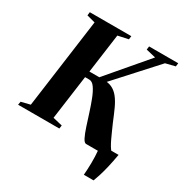

<svg xmlns="http://www.w3.org/2000/svg" viewBox="-219 -898 1170 1230"><g transform="rotate(30 366.0 -282.5)"><path d="M576.5 178Q578 161 579.2 138Q580.5 115 580.8 89.8Q581 64.5 580.2 41.2Q579.5 18 577.5 0L544.5 -43.5H705.5Q695.5 13.5 685.8 54.8Q676 96 666.8 125.2Q657.5 154.5 648.5 178ZM490.5 0Q477 0 463.8 -26.5Q450.5 -53 436.8 -95Q423 -137 408.2 -183.8Q393.5 -230.5 377.2 -272.5Q361 -314.5 342.5 -341Q324 -367.5 302.5 -367.5H208L213 -412.5H350L596 -701L524.5 -718L527.5 -743H743L740 -718L669.5 -700.5L365 -365.5L374 -411.5Q414.5 -414 443 -400.8Q471.5 -387.5 493 -360.2Q514.5 -333 532.8 -293Q551 -253 571.5 -202.5Q582 -179 593 -154Q604 -129 615 -105.8Q626 -82.5 637.2 -63.8Q648.5 -45 660 -34.5L697 -25L694.5 0ZM-12.5 0 -8.5 -24.5 58 -41 148 -701.5 86 -718 89 -743H396L393 -718L316.5 -701.5L226 -41L296 -24.5L292.5 0Z"/></g></svg>

Font: Merriweather 120pt ExtraBold
Style: Italic
Weight: 800
Italic angle: -7.8°
Version: Version 2.101